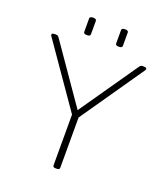

<svg xmlns="http://www.w3.org/2000/svg" viewBox="-155 -967 925 1074"><g transform="rotate(20 307.5 -430.0)"><path d="M303 2Q287 2 287 -10V-312L30 -682Q25 -689 25 -693Q25 -702 43 -702H49Q57 -702 61 -699.5Q65 -697 71 -688L308 -346L545 -688Q551 -697 555 -699.5Q559 -702 566 -702H572Q590 -702 590 -693Q590 -689 585 -682L327 -309V-10Q327 2 311 2ZM403 -758Q383 -758 383 -770V-850Q383 -862 403 -862Q423 -862 423 -850V-770Q423 -758 403 -758ZM213 -758Q193 -758 193 -770V-850Q193 -862 213 -862Q233 -862 233 -850V-770Q233 -758 213 -758Z"/></g></svg>

Font: Asap Semi Expanded Thin
Style: Regular
Weight: 100
Width: 6
Designer: Pablo Cosgaya
Foundry: Omnibus-Type
Version: Version 3.001; ttfautohint (v1.8.4.7-5d5b)